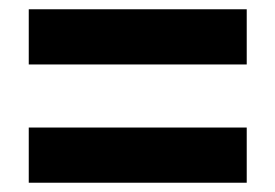

<svg xmlns="http://www.w3.org/2000/svg" viewBox="-20 -516 594 414"><path d="M42 -241H512V-122H42ZM42 -496H512V-377H42Z"/></svg>

Font: Metropolitano
Style: Bold
Weight: 700
Designer: Fonts by Alex Slobzheninov & Chris M. Simpson / Changes by Cristiano Sobral
Foundry: Fonts by Alex Slobzheninov & Chris M. Simpson / Changes by Cristiano Sobral
Version: Version 1.00;August 30, 2020;FontCreator 13.0.0.2681 64-bit